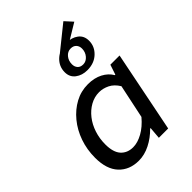

<svg xmlns="http://www.w3.org/2000/svg" viewBox="-246 -967 1092 1092"><g transform="rotate(-45 300.0 -420.5)"><path d="M355 -712 327 -738 470 -853 512 -807ZM213 12Q138 12 93 -36Q48 -84 48 -176Q48 -242 68.5 -300.5Q89 -359 126 -404Q163 -449 211 -475Q259 -501 315 -501Q366 -501 403.5 -481.5Q441 -462 460 -429H464L484 -489H558L460 0H385L391 -72H387Q350 -34 304.5 -11Q259 12 213 12ZM244 -65Q280 -65 321 -87.5Q362 -110 399 -154L442 -358Q420 -394 389.5 -409Q359 -424 328 -424Q290 -424 256 -405Q222 -386 196.5 -353.5Q171 -321 157 -278.5Q143 -236 143 -189Q143 -125 170.5 -95Q198 -65 244 -65ZM370 -559Q328 -559 299 -581Q270 -603 270 -642Q270 -689 305 -721.5Q340 -754 395 -754Q438 -754 466.5 -732.5Q495 -711 495 -671Q495 -625 460 -592Q425 -559 370 -559ZM376 -599Q400 -599 417.5 -619.5Q435 -640 435 -668Q435 -688 423 -701Q411 -714 389 -714Q365 -714 348 -694Q331 -674 331 -645Q331 -625 342.5 -612Q354 -599 376 -599Z"/></g></svg>

Font: Source Code Pro ExtraLight Medium
Style: Italic
Weight: 500
Italic angle: -11°
Monospace: yes
Version: Version 1.016;hotconv 1.0.116;makeotfexe 2.5.65601